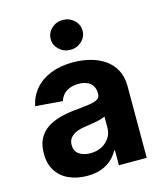

<svg xmlns="http://www.w3.org/2000/svg" viewBox="-115 -856 815 953"><g transform="rotate(-15 292.0 -379.5)"><path d="M216.2 10.4Q164.2 10.4 123 -8Q81.8 -26.3 58.4 -62.4Q35 -98.5 35 -152.3Q35 -198 51.5 -228.7Q68 -259.4 96.8 -278.3Q125.6 -297.2 162.4 -307.1Q199.1 -317 239.8 -320.7Q287.3 -325.3 316.4 -329.6Q345.4 -333.9 358.7 -342.9Q372.1 -352 372.1 -369.3V-371.7Q372.1 -394.2 362.5 -410Q352.9 -425.7 334.8 -433.9Q316.7 -442.2 291 -442.2Q263.9 -442.2 244 -434.1Q224.1 -426 211.6 -411.9Q199.1 -397.8 193.9 -379.5L54.1 -390.8Q64.7 -440.6 95.9 -477Q127.1 -513.3 176.7 -533Q226.3 -552.7 291.6 -552.7Q337 -552.7 378.5 -542.1Q420 -531.4 452.6 -509.1Q485.3 -486.7 504.2 -451.7Q523 -416.7 523 -368.2V0H380.1V-76H375.4Q362.1 -50.5 340.2 -31.1Q318.3 -11.7 287.5 -0.7Q256.7 10.4 216.2 10.4ZM259.4 -94.1Q292.8 -94.1 318.4 -107.5Q344 -120.9 358.6 -143.7Q373.2 -166.5 373.2 -194.9V-252.7Q366.4 -248.4 353.9 -244.6Q341.4 -240.8 326 -237.8Q310.6 -234.8 295.6 -232.5Q280.5 -230.3 268.2 -228.5Q241.3 -224.7 221.3 -216.1Q201.4 -207.4 190.3 -193.1Q179.3 -178.8 179.3 -157.4Q179.3 -126.3 201.8 -110.2Q224.3 -94.1 259.4 -94.1ZM296.9 -615.6Q263.1 -615.6 239.1 -638.1Q215 -660.5 215 -692.2Q215 -724.1 239.1 -746.4Q263.1 -768.8 296.9 -768.8Q330.7 -768.8 354.7 -746.4Q378.7 -724.1 378.7 -692.3Q378.7 -660.5 354.7 -638.1Q330.7 -615.6 296.9 -615.6Z"/></g></svg>

Font: Inter
Style: Regular
Weight: 400
Designer: Rasmus Andersson
Foundry: rsms
Version: Version 4.000;git-8c9346024